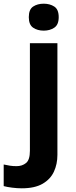

<svg xmlns="http://www.w3.org/2000/svg" viewBox="-84 -780 409 1040"><path d="M72 -687Q72 -729 95.5 -744.5Q119 -760 153 -760Q186 -760 210 -744.5Q234 -729 234 -687Q234 -646 210 -630Q186 -614 153 -614Q119 -614 95.5 -630Q72 -646 72 -687ZM34 240Q9 240 -18.5 236.5Q-46 233 -64 228V111Q-46 115 -30 117.5Q-14 120 6 120Q36 120 57 103Q78 86 78 37V-546H227V59Q227 109 208 150Q189 191 146.5 215.5Q104 240 34 240Z"/></svg>

Font: Noto Sans Devanagari UI
Style: Bold
Weight: 700
Designer: Jelle Bosma - Monotype Design Team
Foundry: Monotype Imaging Inc.
Version: Version 2.004; ttfautohint (v1.8.4.7-5d5b)